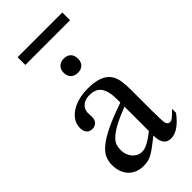

<svg xmlns="http://www.w3.org/2000/svg" viewBox="-255 -881 953 953"><g transform="rotate(-45 222.0 -404.0)"><path d="M443.8 -64.5Q388.7 8.3 336.9 8.3Q326.2 8.3 316.7 4.9Q307.1 1.5 300 -6.8Q293 -15.1 288.8 -29.1Q284.7 -43 284.7 -64.5Q255.4 -41.5 236.1 -27.1Q216.8 -12.7 201.9 -4.9Q187 2.9 173.6 5.6Q160.2 8.3 142.6 8.3Q118.7 8.3 99.1 0.2Q79.6 -7.8 65.4 -22.7Q51.3 -37.6 43.5 -58.8Q35.6 -80.1 35.6 -106Q35.6 -130.9 44.7 -153.3Q53.7 -175.8 80.6 -198.5Q107.4 -221.2 156.2 -245.1Q205.1 -269 284.7 -296.4V-314.9Q284.7 -347.2 279.5 -369.1Q274.4 -391.1 264.2 -405Q253.9 -418.9 238.3 -425Q222.7 -431.2 201.2 -431.2Q170.4 -431.2 152.8 -415.3Q135.3 -399.4 133.8 -376.5L134.8 -347.2Q135.7 -326.2 124.3 -313.7Q112.8 -301.3 94.2 -301.3Q74.7 -301.3 64 -313.7Q53.2 -326.2 53.2 -348.1Q53.2 -374.5 66.7 -395.3Q80.1 -416 102.8 -430.4Q125.5 -444.8 155 -452.4Q184.6 -460 216.8 -460Q265.1 -460 294.7 -449.5Q324.2 -439 340.3 -419.2Q356.4 -399.4 361.6 -371.1Q366.7 -342.8 366.7 -307.6V-155.3Q366.7 -124 367.7 -104Q368.7 -84 369.1 -77.1Q371.6 -64 376.5 -58.6Q381.3 -53.2 390.6 -53.2Q395 -53.2 398.9 -54.4Q402.8 -55.7 408.2 -59.6Q413.6 -63.5 421.9 -71.3Q430.2 -79.1 443.8 -92.8ZM284.7 -267.6Q228 -245.6 195.1 -227.3Q162.1 -209 145 -192.4Q127.9 -175.8 123.3 -160.4Q118.7 -145 118.7 -128.9Q118.7 -111.3 124 -96.7Q129.4 -82 138.4 -71Q147.5 -60.1 159.9 -53.7Q172.4 -47.4 186.5 -46.9Q205.6 -45.9 229.7 -58.6Q253.9 -71.3 284.7 -96.2ZM290 -599.6Q290 -575.7 276.9 -562.5Q263.7 -549.3 239.7 -549.3Q217.3 -549.3 203.6 -563Q189.9 -576.7 189.9 -599.6Q189.9 -622.1 203.6 -635.7Q217.3 -649.4 239.7 -649.4Q263.7 -649.4 276.9 -636.2Q290 -623 290 -599.6ZM83 -761.7V-815.9H397V-761.7Z"/></g></svg>

Font: Doulos SIL Compact
Style: Regular
Weight: 400
Designer: Walt Agee, Victor Gaultney, Peter Martin, Debbi Hosken
Foundry: SIL International
Version: Version 4.110; 2011; Maintenance release ; LnSpcTght